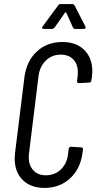

<svg xmlns="http://www.w3.org/2000/svg" viewBox="-20 -914 473 942"><path d="M52 -137Q52 -145 54 -165L100 -536Q110 -614 160.5 -661Q211 -708 286 -708Q354 -708 393.5 -669Q433 -630 433 -563Q433 -554 431 -536L428 -519Q428 -515 425 -512Q422 -509 418 -509L367 -506Q358 -506 358 -516L361 -541Q362 -547 362 -559Q362 -599 339.5 -622.5Q317 -646 278 -646Q235 -646 205 -617Q175 -588 169 -541L122 -159Q121 -153 121 -143Q121 -103 143.5 -78.5Q166 -54 205 -54Q249 -54 279 -83Q309 -112 314 -159L317 -184Q318 -188 321 -191Q324 -194 328 -194L378 -191Q383 -191 385.5 -188Q388 -185 387 -181L385 -165Q375 -86 324 -39Q273 8 198 8Q131 8 91.5 -31Q52 -70 52 -137ZM189 -784 265 -887Q270 -894 277 -894H336Q342 -894 346 -887L399 -784Q400 -782 400 -779Q400 -772 391 -772H349Q341 -772 338 -779L305 -852Q304 -854 302 -853.5Q300 -853 299 -852L248 -779Q241 -772 235 -772H193Q188 -772 186.5 -775.5Q185 -779 189 -784Z"/></svg>

Font: Barlow Condensed
Style: Italic
Weight: 400
Width: 3
Italic angle: -7°
Designer: Jeremy Tribby
Foundry: Tribby Type
Version: Version 1.408